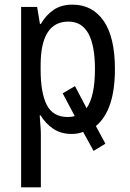

<svg xmlns="http://www.w3.org/2000/svg" viewBox="-20 -567 561 827"><path d="M389 -269Q389 -153 353 -101L303 -196L250 -165L302 -67Q289 -63 272 -63Q208 -63 181.5 -115Q155 -167 155 -267V-286Q155 -474 275 -474Q389 -474 389 -269ZM338 1 383 83 434 52 393 -24Q475 -92 475 -269Q475 -407 426.5 -477Q378 -547 292 -547Q244 -547 211 -524.5Q178 -502 156 -464H152L140 -537H71V240H156V10Q156 -7 154 -27.5Q152 -48 151 -70H155Q175 -36 208.5 -13Q242 10 289 10Q316 10 338 1Z"/></svg>

Font: Noto Sans Display SemiCondensed
Style: Regular
Weight: 400
Width: 4
Designer: Monotype Design team
Foundry: Monotype Imaging Inc.
Version: 1.000